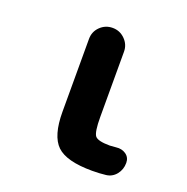

<svg xmlns="http://www.w3.org/2000/svg" viewBox="-101 -615 702 719"><g transform="rotate(20 250.0 -255.5)"><path d="M394.5 -103.5Q417 -106.4 433.6 -94.7Q450.2 -83 450.2 -61.5Q450.2 -35.2 434.6 -15.6Q418.9 3.9 394.5 6.8Q369.1 9.8 339.8 9.8Q237.3 9.8 198.7 -27.3Q160.2 -64.5 160.2 -160.2V-450.2Q160.2 -479.5 180.7 -499.5Q201.2 -519.5 230 -519.5Q258.8 -519.5 279.3 -499Q299.8 -478.5 299.8 -450.2V-190.4Q299.8 -129.9 311 -115.7Q322.3 -101.6 370.1 -101.6Q377 -101.6 394.5 -103.5Z"/></g></svg>

Font: Rounded-X Mgen+ 1m bold
Style: Bold
Weight: 700
Designer: [Source Han Sans]
Ryoko NISHIZUKA  (kana & ideographs); Paul D. Hunt (Latin, Greek & Cyrillic); Wenlong ZHANG  (bopomofo
Version: Version 1.059.20150602